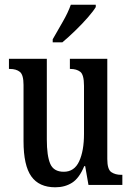

<svg xmlns="http://www.w3.org/2000/svg" viewBox="-20 -786 561 816"><path d="M215 10Q146 10 113 -36.5Q80 -83 80 -186V-425Q80 -468 64.5 -480.5Q49 -493 22 -493H18V-536H179V-193Q179 -124 193.5 -90Q208 -56 251 -56Q296 -56 316.5 -100.5Q337 -145 337 -217V-421Q337 -469 321 -481Q305 -493 280 -493H277V-536H436V-110Q436 -66 453 -54.5Q470 -43 495 -43H500V0H356L342 -80H338Q317 -29 286.5 -9.5Q256 10 215 10ZM204 -619Q225 -656 247 -694Q269 -732 281 -766H387V-756Q377 -739 353 -711.5Q329 -684 299.5 -655.5Q270 -627 245 -606H204Z"/></svg>

Font: Noto Serif ExtraCondensed Medium
Style: Regular
Weight: 500
Width: 2
Designer: Monotype Design Team
Foundry: Monotype Imaging Inc.
Version: Version 2.015